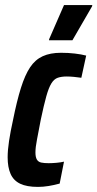

<svg xmlns="http://www.w3.org/2000/svg" viewBox="-20 -725 382 753"><path d="M129 8Q85 8 59 -4.5Q33 -17 21.5 -43Q10 -69 10 -108Q10 -136 15.5 -172.5Q21 -209 31 -254Q46 -329 62 -380Q78 -431 98 -461Q118 -491 147.5 -504.5Q177 -518 219 -518Q248 -518 273.5 -515Q299 -512 318 -507L299 -420Q286 -422 270 -423.5Q254 -425 242 -425Q221 -425 206.5 -420Q192 -415 181.5 -398Q171 -381 161.5 -347Q152 -313 140 -256Q131 -208 125 -177.5Q119 -147 119 -127Q119 -109 124.5 -99.5Q130 -90 141.5 -87.5Q153 -85 171 -85Q185 -85 201.5 -86.5Q218 -88 231 -91L214 -5Q192 1 170.5 4.5Q149 8 129 8ZM172 -567 173 -572 231 -705H342L341 -700L264 -567Z"/></svg>

Font: Saira ExtraCondensed
Style: Bold Italic
Weight: 700
Width: 2
Italic angle: -12°
Designer: Hector Gatti with collaboration of the Omnibus-Type team
Foundry: Omnibus-Type
Version: Version 1.101